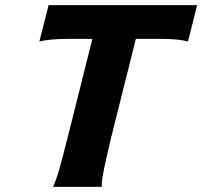

<svg xmlns="http://www.w3.org/2000/svg" viewBox="-20 -730 790 750"><path d="M750 -710 714.4 -567.9Q678.7 -578.1 608.4 -578.1H510.7L414.6 -194.3Q396 -117.7 386.5 -71Q377 -24.4 377 0H187Q198.7 -24.4 211.9 -70.3Q225.1 -116.2 244.6 -194.3L340.8 -578.1H244.6Q174.3 -578.1 133.8 -567.9L169.9 -710Z"/></svg>

Font: Lesson One Extra
Style: Italic
Weight: 800
Italic angle: -14°
Designer: But Ko, Victor Gaultney, Annie Olsen, Julie Remington, Don Collingsworth, Eric Hays, Becca Hirsbrunner
Version: Version 1.100